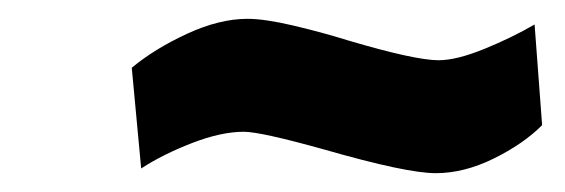

<svg xmlns="http://www.w3.org/2000/svg" viewBox="-20 -354 600 204"><path d="M325 -195Q257 -214 239 -214Q215 -214 184 -202Q153 -190 130 -175L120 -282Q144 -302 178.5 -318Q213 -334 243 -334Q261 -334 291 -327Q321 -320 350 -311Q421 -290 446 -290Q465 -290 494.5 -302Q524 -314 548 -328L556 -221Q536 -201 504.5 -185.5Q473 -170 443 -170Q412 -170 325 -195Z"/></svg>

Font: Cairo
Style: Bold Italic
Weight: 700
Italic angle: -13°
Designer: Mohamed Gaber, Accademia di Belle Arti di Urbino and others
Foundry: Kief Type Foundry, Accademia di Belle Arti di Urbino and others
Version: Version 3.011